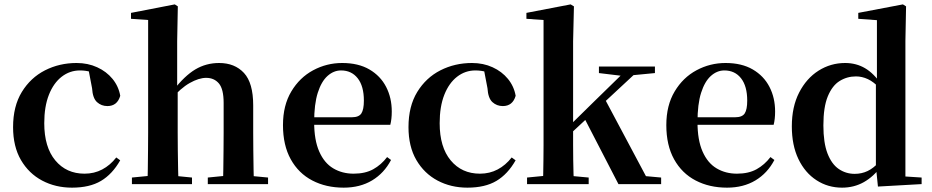

<svg xmlns="http://www.w3.org/2000/svg" viewBox="-20 -839 4247 875"><path d="M308.1 16.2Q233.1 16.2 172.2 -16Q111.3 -48.3 75.4 -109.8Q39.6 -171.4 39.6 -259.7Q39.6 -354.7 79.5 -419.9Q119.4 -485 185.1 -518.5Q250.9 -551.9 329 -551.9Q380.5 -551.9 422.8 -532.5Q465.2 -513.2 492.8 -479.5Q520.4 -445.8 528 -402.4Q514.4 -355.6 469.4 -355.6Q441.9 -355.6 422.1 -373.6Q402.4 -391.6 399.6 -436.8L381.8 -530.1L449.7 -486.3Q420.8 -503.2 396.1 -510.6Q371.4 -518 344.6 -518Q298.2 -518 261.2 -489.4Q224.1 -460.7 202.9 -407.1Q181.7 -353.5 181.7 -277.6Q181.7 -168.4 232 -108Q282.4 -47.5 365.2 -47.5Q409.5 -47.5 445.8 -66.7Q482.2 -85.9 509.9 -121.4L527.8 -108.4Q492.1 -45.4 440.3 -14.6Q388.5 16.2 308.1 16.2Z M581.2 0V-29.9L686.8 -40.2H750.6L855 -29.9V0ZM652.1 0Q653.1 -25.5 653.6 -67.4Q654.1 -109.4 654.6 -154.8Q655.1 -200.3 655.1 -234.8V-747.8L577 -753.3V-780.3L776.6 -819L790.4 -810L787.4 -650.9V-442.8L789.8 -429.3V-234.8Q789.8 -200.3 790.3 -154.8Q790.8 -109.4 791.7 -67.4Q792.6 -25.5 793.6 0ZM927 0V-29.9L1030.9 -40.2H1093.2L1201.6 -29.9V0ZM995.5 0Q997.2 -25.5 997.7 -66.9Q998.2 -108.4 998.7 -153.8Q999.2 -199.3 999.2 -234.8V-369.8Q999.2 -433.2 977.6 -458.7Q956 -484.2 919.5 -484.2Q886.4 -484.2 844.6 -460.7Q802.8 -437.1 757.2 -384.1L728.3 -426.7H769.3Q820.9 -493.2 870 -522.6Q919.2 -551.9 978.5 -551.9Q1049.8 -551.9 1091.9 -506.5Q1133.9 -461.1 1133.9 -358.8V-234.8Q1133.9 -199.3 1134.4 -153.8Q1134.9 -108.4 1135.6 -66.9Q1136.2 -25.5 1137.2 0Z M1546.2 16.2Q1465.8 16.2 1403.2 -16.5Q1340.6 -49.1 1305.1 -113Q1269.6 -176.9 1269.6 -268.8Q1269.6 -358.8 1307.6 -422.2Q1345.5 -485.7 1407.2 -518.8Q1468.9 -551.9 1539.4 -551.9Q1613.1 -551.9 1663.5 -522.5Q1713.8 -493.1 1739.6 -443.2Q1765.4 -393.3 1765.4 -330.9Q1765.4 -296.1 1758.7 -270.2H1328.1V-304.6H1583.4Q1615.5 -304.6 1626.9 -322.2Q1638.3 -339.8 1638.3 -380.4Q1638.3 -446.3 1610.2 -482.2Q1582.1 -518 1534.1 -518Q1500.7 -518 1472.6 -492.9Q1444.6 -467.8 1428.1 -416Q1411.7 -364.1 1411.7 -282.7Q1411.7 -200.5 1434.9 -148.2Q1458 -95.8 1498.8 -71.7Q1539.5 -47.5 1591.4 -47.5Q1644.4 -47.5 1680.9 -67.7Q1717.3 -87.9 1744.2 -123.2L1762.1 -109.9Q1730.6 -49.8 1675.7 -16.8Q1620.7 16.2 1546.2 16.2Z M2110.1 16.2Q2035.1 16.2 1974.2 -16Q1913.3 -48.3 1877.4 -109.8Q1841.6 -171.4 1841.6 -259.7Q1841.6 -354.7 1881.5 -419.9Q1921.4 -485 1987.1 -518.5Q2052.9 -551.9 2131 -551.9Q2182.5 -551.9 2224.8 -532.5Q2267.2 -513.2 2294.8 -479.5Q2322.4 -445.8 2330 -402.4Q2316.4 -355.6 2271.4 -355.6Q2243.9 -355.6 2224.1 -373.6Q2204.4 -391.6 2201.6 -436.8L2183.8 -530.1L2251.7 -486.3Q2222.8 -503.2 2198.1 -510.6Q2173.4 -518 2146.6 -518Q2100.2 -518 2063.2 -489.4Q2026.1 -460.7 2004.9 -407.1Q1983.7 -353.5 1983.7 -277.6Q1983.7 -168.4 2034 -108Q2084.4 -47.5 2167.2 -47.5Q2211.5 -47.5 2247.8 -66.7Q2284.2 -85.9 2311.9 -121.4L2329.8 -108.4Q2294.1 -45.4 2242.3 -14.6Q2190.5 16.2 2110.1 16.2Z M2381.9 0V-29.9L2487.8 -40.2H2551.6L2662.8 -29.9V0ZM2454.1 0Q2455.1 -18.1 2455.6 -47.2Q2456.1 -76.3 2456.6 -110.2Q2457.1 -144.1 2457.1 -176.8Q2457.1 -209.5 2457.1 -234.8V-747.8L2379 -753.3V-780.3L2580.6 -819L2595.6 -810L2591.8 -650.9V-240.9Q2591.8 -213.4 2591.8 -179.5Q2591.8 -145.6 2592.3 -110.9Q2592.8 -76.3 2593.7 -47.2Q2594.6 -18.1 2595.6 0ZM2522.7 -176.5V-220.2H2528.6L2688.8 -377.6L2850.8 -535.7H2909.2ZM2798.4 0 2643.1 -300.5 2737.2 -386.5 2923.7 -36.2 2993 -29.9V0ZM2709.5 -506V-535.7H2964.7V-506L2848.4 -494.8L2827.5 -491.8Z M3293.2 16.2Q3212.8 16.2 3150.2 -16.5Q3087.6 -49.1 3052.1 -113Q3016.6 -176.9 3016.6 -268.8Q3016.6 -358.8 3054.6 -422.2Q3092.5 -485.7 3154.2 -518.8Q3215.9 -551.9 3286.4 -551.9Q3360.1 -551.9 3410.5 -522.5Q3460.8 -493.1 3486.6 -443.2Q3512.4 -393.3 3512.4 -330.9Q3512.4 -296.1 3505.7 -270.2H3075.1V-304.6H3330.4Q3362.5 -304.6 3373.9 -322.2Q3385.3 -339.8 3385.3 -380.4Q3385.3 -446.3 3357.2 -482.2Q3329.1 -518 3281.1 -518Q3247.7 -518 3219.6 -492.9Q3191.6 -467.8 3175.1 -416Q3158.7 -364.1 3158.7 -282.7Q3158.7 -200.5 3181.9 -148.2Q3205 -95.8 3245.8 -71.7Q3286.5 -47.5 3338.4 -47.5Q3391.4 -47.5 3427.9 -67.7Q3464.3 -87.9 3491.2 -123.2L3509.1 -109.9Q3477.6 -49.8 3422.7 -16.8Q3367.7 16.2 3293.2 16.2Z M3817.5 16.2Q3753 16.2 3700.9 -17.7Q3648.7 -51.5 3618.6 -114.2Q3588.6 -176.8 3588.6 -263.1Q3588.6 -352.4 3621.9 -417.2Q3655.2 -482 3710.4 -517Q3765.7 -551.9 3831.5 -551.9Q3881.9 -551.9 3922.4 -528.1Q3962.8 -504.4 3996.8 -453.6H4006.1L3989.3 -436.8Q3961.9 -465.9 3935.3 -478.3Q3908.7 -490.8 3880.9 -490.8Q3840.2 -490.8 3806.5 -469.9Q3772.9 -449.1 3752.6 -400.1Q3732.4 -351.2 3732.4 -267.7Q3732.4 -188.6 3751.1 -139.8Q3769.9 -91.1 3802.4 -68.9Q3834.9 -46.7 3875.3 -46.7Q3906.5 -46.7 3933.5 -59.4Q3960.5 -72.1 3986.8 -100.9L4005.6 -80.8H3995.1Q3961.8 -34.5 3917 -9.1Q3872.1 16.2 3817.5 16.2ZM3981 11.2 3971.7 -81.1V-83.3V-457.2L3976.4 -468.4V-747.1L3891.4 -753.3V-780.3L4094.9 -819L4109.2 -810L4106.2 -652.7V-34.7L4180.1 -29.9V0Z"/></svg>

Font: Noto Serif SC ExtraLight
Style: Regular
Weight: 200
Designer: Ryoko NISHIZUKA 西塚涼子 (kana & ideographs); Frank Grießhammer (Latin, Greek & Cyrillic); Wenlong ZHANG 张文龙 (bopomofo); San
Foundry: Adobe
Version: Version 2.002-H1;hotconv 1.1.0;makeotfexe 2.6.0